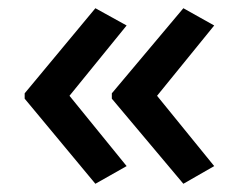

<svg xmlns="http://www.w3.org/2000/svg" viewBox="-20 -593 580 467"><path d="M40 -366 212 -573 288 -531 149 -360 288 -189 212 -146 40 -353ZM252 -366 426 -573 501 -531 362 -360 501 -189 426 -146 252 -353Z"/></svg>

Font: Noto Sans Kannada UI Medium
Style: Regular
Weight: 500
Designer: Jelle Bosma - Monotype Design Team
Foundry: Monotype Imaging Inc.
Version: Version 2.005; ttfautohint (v1.8.4.7-5d5b)